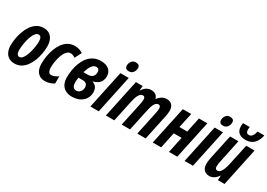

<svg xmlns="http://www.w3.org/2000/svg" viewBox="-0 -1570 3308 2382"><g transform="rotate(30 1653.5 -379.0)"><path d="M172.9 9.8Q125 9.8 91.1 -11.2Q57.1 -32.2 39.1 -71.8Q21 -111.3 21 -167Q21 -209.5 29.5 -261Q38.1 -312.5 56.2 -364.3Q74.2 -416 103.8 -459.2Q133.3 -502.4 175.3 -528.8Q217.3 -555.2 272.9 -555.2Q320.3 -555.2 353.8 -533.7Q387.2 -512.2 405 -472.4Q422.9 -432.6 422.9 -377Q422.9 -329.1 413.8 -275.9Q404.8 -222.7 385.7 -171.9Q366.7 -121.1 337.2 -80.1Q307.6 -39.1 266.6 -14.6Q225.6 9.8 172.9 9.8ZM187 -91.8Q208 -91.8 226.1 -111.3Q244.1 -130.9 258.1 -163.1Q272 -195.3 281.7 -233.6Q291.5 -272 296.6 -309.8Q301.8 -347.7 301.8 -377.9Q301.8 -401.9 297.1 -418.7Q292.5 -435.5 282.5 -444.3Q272.5 -453.1 256.8 -453.1Q234.4 -453.1 216.1 -432.6Q197.8 -412.1 183.8 -378.9Q169.9 -345.7 160.6 -306.9Q151.4 -268.1 146.7 -231Q142.1 -193.8 142.1 -166Q142.1 -130.9 153.3 -111.3Q164.6 -91.8 187 -91.8Z M609.9 9.8Q563.5 9.8 531.2 -10.5Q499 -30.8 482.4 -68.8Q465.8 -106.9 465.8 -161.1Q465.8 -210 474.6 -264.2Q483.4 -318.4 502 -370.1Q520.5 -421.9 550 -463.6Q579.6 -505.4 621.3 -530.3Q663.1 -555.2 717.8 -555.2Q751.5 -555.2 780 -546.6Q808.6 -538.1 834 -521L784.7 -424.8Q770.5 -436 752.9 -443.1Q735.4 -450.2 718.8 -450.2Q684.6 -450.2 659.9 -421.4Q635.3 -392.6 619.9 -348.9Q604.5 -305.2 597.2 -259Q589.8 -212.9 589.8 -178.2Q589.8 -150.4 595.5 -131.6Q601.1 -112.8 612.5 -103.5Q624 -94.2 640.6 -94.2Q661.1 -94.2 685.5 -103.8Q710 -113.3 736.8 -132.8V-28.8Q713.9 -13.2 679.9 -1.7Q646 9.8 609.9 9.8Z M990.7 9.8Q943.8 9.8 906 -9.8Q868.2 -29.3 845.9 -68.8Q823.7 -108.4 823.7 -168.9Q823.7 -217.8 832 -271.2Q840.3 -324.7 859.4 -375.2Q878.4 -425.8 909.4 -466.3Q940.4 -506.8 985.8 -531Q1031.2 -555.2 1092.8 -555.2Q1140.1 -555.2 1175 -540Q1210 -524.9 1229.2 -495.6Q1248.5 -466.3 1248.5 -423.8Q1248.5 -389.2 1235.4 -361.1Q1222.2 -333 1195.3 -313.5Q1168.5 -293.9 1127 -283.2L1126 -279.8Q1157.7 -273.4 1180.2 -245.6Q1202.6 -217.8 1202.6 -167Q1202.6 -120.6 1179 -80.3Q1155.3 -40 1108.2 -15.1Q1061 9.8 990.7 9.8ZM1006.8 -82Q1027.8 -82 1044.9 -93.8Q1062 -105.5 1072.3 -125.2Q1082.5 -145 1082.5 -168.9Q1082.5 -189.5 1075.4 -204.3Q1068.4 -219.2 1053.2 -227.5Q1038.1 -235.8 1014.6 -235.8H950.7Q947.8 -217.8 946.3 -202.6Q944.8 -187.5 944.8 -168.9Q944.8 -120.1 961.9 -101.1Q979 -82 1006.8 -82ZM970.7 -325.2H1033.7Q1062.5 -325.2 1082.5 -335.7Q1102.5 -346.2 1113 -365.5Q1123.5 -384.8 1123.5 -411.1Q1123.5 -435.5 1112.5 -449.2Q1101.6 -462.9 1079.6 -462.9Q1051.8 -462.9 1031.2 -444.3Q1010.7 -425.8 996.1 -394.5Q981.4 -363.3 970.7 -325.2Z M1257.8 0 1373.5 -544.9H1492.7L1377.4 0ZM1451.7 -616.2Q1423.3 -616.2 1408.9 -628.9Q1394.5 -641.6 1394.5 -667Q1394.5 -688 1403.1 -708.7Q1411.6 -729.5 1429.4 -743.2Q1447.3 -756.8 1474.6 -756.8Q1502 -756.8 1516.8 -744.9Q1531.7 -732.9 1531.7 -707Q1531.7 -669.9 1509.8 -643.1Q1487.8 -616.2 1451.7 -616.2Z M1480 0 1595.7 -544.9H1692.9L1686 -479H1689.9Q1704.6 -502.4 1723.1 -519.5Q1741.7 -536.6 1763.7 -545.9Q1785.6 -555.2 1810.1 -555.2Q1850.6 -555.2 1875 -538.3Q1899.4 -521.5 1909.7 -485.8H1912.6Q1928.2 -507.3 1947.5 -522.9Q1966.8 -538.6 1989 -546.9Q2011.2 -555.2 2035.6 -555.2Q2083.5 -555.2 2110.1 -526.1Q2136.7 -497.1 2136.7 -442.9Q2136.7 -426.3 2134 -405.5Q2131.3 -384.8 2127 -362.8L2049.8 0H1929.7L2000 -332Q2004.4 -352.1 2007.1 -370.6Q2009.8 -389.2 2009.8 -401.9Q2009.8 -424.8 2001.7 -435.3Q1993.7 -445.8 1977.1 -445.8Q1959.5 -445.8 1946 -434.3Q1932.6 -422.9 1922.6 -404.1Q1912.6 -385.3 1905.5 -363Q1898.4 -340.8 1894 -318.8L1825.7 0H1706.1L1777.8 -335.9Q1781.7 -355.5 1784.2 -373.3Q1786.6 -391.1 1786.6 -402.8Q1786.6 -424.8 1778.6 -435.3Q1770.5 -445.8 1754.9 -445.8Q1735.4 -445.8 1720.5 -432.4Q1705.6 -418.9 1694.6 -396.5Q1683.6 -374 1675.8 -346.7Q1668 -319.3 1662.6 -292L1600.6 0Z M2150.9 0 2267.6 -544.9H2387.7L2341.8 -332H2453.6L2498.5 -544.9H2618.7L2502.9 0H2383.8L2432.6 -229H2319.8L2271.5 0Z M2607.9 0 2723.6 -544.9H2842.8L2727.5 0ZM2801.8 -616.2Q2773.4 -616.2 2759 -628.9Q2744.6 -641.6 2744.6 -667Q2744.6 -688 2753.2 -708.7Q2761.7 -729.5 2779.5 -743.2Q2797.4 -756.8 2824.7 -756.8Q2852.1 -756.8 2866.9 -744.9Q2881.8 -732.9 2881.8 -707Q2881.8 -669.9 2859.9 -643.1Q2837.9 -616.2 2801.8 -616.2Z M2966.8 9.8Q2932.1 9.8 2908 -4.2Q2883.8 -18.1 2871.3 -44.2Q2858.9 -70.3 2858.9 -106.9Q2858.9 -125 2862.1 -147.7Q2865.2 -170.4 2869.1 -191.9L2944.8 -544.9H3064L2996.1 -221.2Q2990.7 -198.7 2987.8 -177.7Q2984.9 -156.7 2984.9 -140.1Q2984.9 -120.6 2992.9 -109.4Q3001 -98.1 3018.1 -98.1Q3041.5 -98.1 3059.3 -118.2Q3077.1 -138.2 3090.6 -174.3Q3104 -210.4 3113.8 -258.8L3175.8 -544.9H3294.9L3179.7 0H3084L3087.9 -65.9H3085Q3069.3 -42.5 3050.8 -25.6Q3032.2 -8.8 3011.2 0.5Q2990.2 9.8 2966.8 9.8ZM3129.9 -603Q3082.5 -603 3053.5 -617.9Q3024.4 -632.8 3010.7 -659.9Q2997.1 -687 2997.1 -724.1Q2997.1 -732.4 2998.3 -744.6Q2999.5 -756.8 3001 -768.1H3097.7Q3095.7 -757.3 3094.7 -746.6Q3093.8 -735.8 3093.8 -727.1Q3093.8 -703.1 3104 -689.9Q3114.3 -676.8 3136.7 -676.8Q3164.1 -676.8 3182.1 -700Q3200.2 -723.1 3210 -768.1H3306.6Q3294.4 -710.4 3270 -674.1Q3245.6 -637.7 3210.4 -620.4Q3175.3 -603 3129.9 -603Z"/></g></svg>

Font: Open Sans Condensed
Style: Italic
Weight: 400
Width: 3
Italic angle: -12°
Designer: Monotype Design Team
Foundry: Monotype Imaging Inc.
Version: Version 3.000